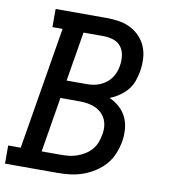

<svg xmlns="http://www.w3.org/2000/svg" viewBox="-91 -805 774 876"><g transform="rotate(10 295.5 -367.5)"><path d="M-9 0V-84H49L143 -651H96V-735H332Q361 -735 390 -730.5Q419 -726 443.5 -713.5Q468 -701 487 -681Q506 -661 516.5 -635.5Q527 -610 528.5 -580.5Q530 -551 525 -522Q521 -499 513 -476Q505 -453 489 -434Q473 -415 452.5 -401Q432 -387 409 -378Q434 -367 455 -348.5Q476 -330 488 -305Q500 -280 502.5 -251Q505 -222 500 -192Q495 -164 483.5 -135.5Q472 -107 452 -84Q432 -61 405.5 -44Q379 -27 350.5 -17Q322 -7 293 -3.5Q264 0 236 0ZM295 -422Q311 -422 326.5 -424.5Q342 -427 357 -433.5Q372 -440 385 -450Q398 -460 407.5 -473.5Q417 -487 422.5 -502Q428 -517 430 -532Q434 -556 430.5 -579.5Q427 -603 413.5 -620Q400 -637 378 -644Q356 -651 332 -651H240L202 -422ZM146 -84H236Q254 -84 272.5 -86Q291 -88 309.5 -94.5Q328 -101 345 -111.5Q362 -122 375 -137Q388 -152 395 -170Q402 -188 405 -207Q409 -225 407.5 -244Q406 -263 398.5 -279Q391 -295 378 -307Q365 -319 349 -326Q333 -333 314.5 -336Q296 -339 277 -339H188Z"/></g></svg>

Font: Iosevka Etoile Medium Oblique
Style: Regular
Weight: 500
Italic angle: -9°
Designer: Belleve Invis
Foundry: Belleve Invis
Version: Version 15.5.2; ttfautohint (v1.8.4)